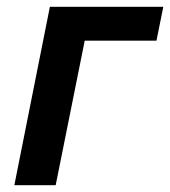

<svg xmlns="http://www.w3.org/2000/svg" viewBox="-20 -542 498 562"><path d="M126 -522H458L438 -423H228L143 0H22Z"/></svg>

Font: IBM Plex Sans SmBld
Style: Italic
Weight: 600
Italic angle: -11°
Designer: Mike Abbink, Paul van der Laan, Pieter van Rosmalen
Foundry: Bold Monday
Version: Version 3.005